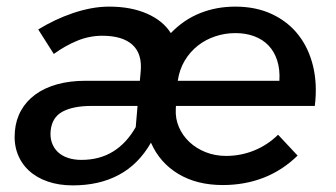

<svg xmlns="http://www.w3.org/2000/svg" viewBox="-20 -555 1015 580"><path d="M200 5Q157.5 5 123.8 -6.8Q90 -18.5 66.8 -40.2Q43.5 -62 32.5 -92.2Q21.5 -122.5 25 -159Q28 -193.5 43.8 -221.5Q59.5 -249.5 86.8 -269.5Q114 -289.5 152.2 -300.2Q190.5 -311 239 -311H402.5L405 -339Q410 -392.5 380 -419.8Q350 -447 289 -447Q250 -447 213.5 -432Q177 -417 142.5 -392L95.5 -466Q120 -481 146.2 -493.5Q172.5 -506 199.8 -515.2Q227 -524.5 254.8 -529.8Q282.5 -535 310 -535Q375.5 -535 424 -513.8Q472.5 -492.5 496 -455Q535 -495.5 584.2 -515.2Q633.5 -535 691 -535Q753 -535 801.2 -512.5Q849.5 -490 881 -450Q912.5 -410 925.8 -355Q939 -300 931 -235H511.5L511 -225Q509.5 -196.5 520.5 -171Q531.5 -145.5 552.2 -126Q573 -106.5 601.5 -95.2Q630 -84 663 -84Q707.5 -84 748 -100.5Q788.5 -117 820 -148L879 -85Q833.5 -40.5 776.5 -18.2Q719.5 4 653 4Q574.5 4 518.5 -29.8Q462.5 -63.5 436 -124Q398.5 -58.5 339.2 -26.8Q280 5 200 5ZM691 -455Q659.5 -455 630.2 -445.2Q601 -435.5 577.5 -417Q554 -398.5 538 -371.8Q522 -345 517 -311H824Q826 -346 817.2 -372.8Q808.5 -399.5 791 -417.8Q773.5 -436 748 -445.5Q722.5 -455 691 -455ZM226 -72Q280.5 -72 321.2 -97Q362 -122 390 -171L395.5 -235H257Q201 -235 169 -217.8Q137 -200.5 133 -160Q131 -140 136.8 -123.8Q142.5 -107.5 154.5 -96Q166.5 -84.5 184.8 -78.2Q203 -72 226 -72Z"/></svg>

Font: Argentum Sans
Style: Italic
Weight: 400
Italic angle: -11.3099°
Designer: Julieta Ulanovsky, Owen Earl, Rasmus Andersson, Cristiano Sobral
Foundry: The Argentum Sans Project Authors
Version: Version 3.131; ttfautohint (v1.8.4.7-5d5b-dirty)